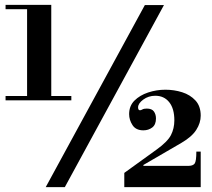

<svg xmlns="http://www.w3.org/2000/svg" viewBox="-20 -774 878 794"><path d="M3 -359V-377H92V-736H3V-754H192V-377H275V-359ZM169 0 579 -753H658L248 0ZM494 0V-59L626.7 -154.8Q673 -188 687 -215.4Q701 -242.8 701 -276.3Q701 -325 679.7 -351.5Q658.5 -378 622 -378Q594 -378 572.5 -362.2Q551 -346.3 551 -330Q551 -318 559 -318Q563 -318 569 -321.5Q575 -325 587 -325Q608 -325 616.5 -313Q625 -301 625 -284Q625 -258.5 609.5 -246.7Q594 -235 573 -235Q542 -235 528 -256.5Q514 -278 514 -302Q514 -336 536 -358Q558 -380 592.5 -391.5Q627 -403 664 -403Q700.2 -403 733.4 -392.5Q766.5 -382 788.3 -358.5Q810 -335 810 -295.7Q810 -265.5 791.5 -236.7Q773 -208 730 -183L573 -91.8V-88H758.4Q777.7 -88 784.9 -97.5Q792 -107 792 -147H810V0Z"/></svg>

Font: Libre Bodoni
Style: Regular
Weight: 400
Designer: Pablo Impallari, Rodrigo Fuenzalida
Foundry: Impallari Type
Version: Version 2.005;gftools[0.9.23]